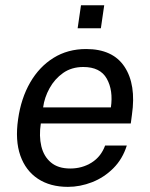

<svg xmlns="http://www.w3.org/2000/svg" viewBox="-20 -718 584 748"><path d="M244.5 10Q175.5 10 127.8 -21.5Q80 -53 59.2 -112Q38.5 -171 50.5 -253.5Q62 -335 97.5 -396.5Q133 -458 188.5 -492.5Q244 -527 315.5 -527Q419.5 -527 465.2 -457.8Q511 -388.5 494 -271L489.5 -237H139Q131.5 -188 141 -148.2Q150.5 -108.5 178.5 -85Q206.5 -61.5 253.5 -61.5Q300 -61.5 336.8 -84.5Q373.5 -107.5 389.5 -151H474Q457.5 -98.5 421.5 -62.5Q385.5 -26.5 338.8 -8.2Q292 10 244.5 10ZM148 -299.5H412Q421.5 -366 396 -411.5Q370.5 -457 304.5 -457Q259 -457 226 -433.8Q193 -410.5 173 -374.2Q153 -338 148 -299.5ZM282.5 -608 295.5 -697.5H386L373 -608Z"/></svg>

Font: Public Sans
Style: Italic
Weight: 400
Italic angle: -8°
Designer: The Public Sans project authors (U.S. Web Design System). Libre Franklin designed by Pablo Impallari and Rodrigo Fuenzal
Version: Version 1.008; ttfautohint (v1.8.1) -l 8 -r 50 -G 200 -x 14 